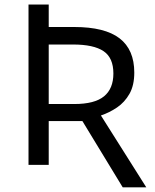

<svg xmlns="http://www.w3.org/2000/svg" viewBox="-20 -717 672 835"><path d="M616.2 97.7H513.7L338.4 -190.4H191.9V0H104V-697.3H191.9V-599.6H302.2Q436 -599.6 500 -550.3Q564 -501 564 -401.4Q564 -345.7 543 -308.8Q522 -272 488.8 -249.5Q455.6 -227.1 418.9 -214.8ZM191.9 -264.6H303.2Q391.6 -264.6 432.4 -298.1Q473.1 -331.5 473.1 -397.5Q473.1 -465.8 430.2 -494.6Q387.2 -523.4 297.9 -523.4H191.9Z"/></svg>

Font: Lunasima
Style: Regular
Weight: 400
Designer: The DocRepair Project, Monotype Design Team
Foundry: Google
Version: Version 2.009